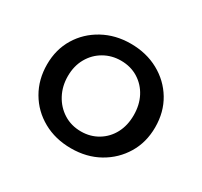

<svg xmlns="http://www.w3.org/2000/svg" viewBox="-108 -617 803 764"><g transform="rotate(30 293.5 -235.0)"><path d="M294 5Q222 5 165.5 -26.5Q109 -58 77 -113Q45 -168 45 -237Q45 -306 77.5 -359.5Q110 -413 166.5 -444Q223 -475 293 -475Q365 -475 421.5 -444Q478 -413 510.5 -359Q543 -305 543 -235Q543 -166 510.5 -112Q478 -58 422 -26.5Q366 5 294 5ZM295 -73Q338 -73 372.5 -94Q407 -115 426 -151Q445 -187 445 -234Q445 -281 426 -317.5Q407 -354 372.5 -375.5Q338 -397 293 -397Q251 -397 216 -377Q181 -357 160.5 -321Q140 -285 140 -238Q140 -192 160 -154.5Q180 -117 215 -95Q250 -73 295 -73Z"/></g></svg>

Font: Ysabeau SC SemiBold
Style: Regular
Weight: 600
Designer: Christian Thalmann (Catharsis Fonts)
Version: Version 2.001;gftools[0.9.30]; featfreeze: smcp